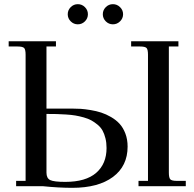

<svg xmlns="http://www.w3.org/2000/svg" viewBox="-20 -902 939 930"><path d="M22 -676.8V-702.1H251V-676.8H205.1V-376H330.1Q351.1 -376 371.1 -374.8Q391.1 -373.5 418.9 -368.9Q446.8 -364.3 470.2 -356.7Q493.7 -349.1 518.1 -335Q542.5 -320.8 559.6 -302Q576.7 -283.2 587.4 -254.9Q598.1 -226.6 598.1 -191.9Q598.1 -97.7 527.1 -44.9Q456.1 7.8 330.1 7.8Q264.2 7.8 189 0H58.1V-25.9H104V-637.2Q104 -662.1 96.9 -669.4Q89.8 -676.8 64.9 -676.8ZM205.1 -65.9Q205.1 -38.6 223.1 -29.8Q241.2 -21 295.9 -21Q395.5 -21 445.8 -64.7Q496.1 -108.4 496.1 -185.1Q496.1 -210.9 490.7 -232.4Q485.4 -253.9 476.6 -269.8Q467.8 -285.6 452.6 -298.1Q437.5 -310.5 422.6 -318.8Q407.7 -327.1 385.7 -333.3Q363.8 -339.4 345.2 -342.5Q326.7 -345.7 300 -347.4Q273.4 -349.1 253.7 -349.6Q233.9 -350.1 205.1 -350.1ZM322.5 -798.6Q308.1 -813 308.1 -833Q308.1 -853 322.5 -867.4Q336.9 -881.8 356.9 -881.8Q377 -881.8 391.4 -867.4Q405.8 -853 405.8 -833Q405.8 -813 391.4 -798.6Q377 -784.2 356.9 -784.2Q336.9 -784.2 322.5 -798.6ZM492.4 -798.6Q478 -813 478 -833Q478 -853 492.4 -867.4Q506.8 -881.8 526.9 -881.8Q546.9 -881.8 561.5 -867.4Q576.2 -853 576.2 -833Q576.2 -813 561.5 -798.6Q546.9 -784.2 526.9 -784.2Q506.8 -784.2 492.4 -798.6ZM615.2 -676.8V-702.1H844.2V-676.8H797.9V-65.9Q797.9 -41 804.9 -33.4Q812 -25.9 836.9 -25.9H879.9V0H650.9V-25.9H696.8V-637.2Q696.8 -662.1 689.9 -669.4Q683.1 -676.8 658.2 -676.8Z"/></svg>

Font: Dihjauti S
Style: Bold
Weight: 700
Designer: T. Christopher White
Version: Version 3.0.0